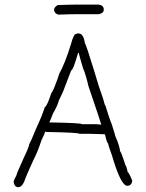

<svg xmlns="http://www.w3.org/2000/svg" viewBox="-20 -817 626 822"><path d="M314 -673.8H315.9Q337.4 -673.8 343.3 -632.8Q348.6 -627 386.2 -503.9Q399.9 -454.1 421.4 -394.5Q428.7 -365.2 431.2 -365.2Q450.7 -301.8 458.5 -285.2Q458.5 -284.2 472.2 -240.2Q472.2 -235.4 481.9 -214.8Q493.7 -183.1 493.7 -169.9Q498 -169.9 517.1 -109.4Q521.5 -106 526.9 -80.1Q531.7 -79.1 546.4 -43Q543 -21.5 524.9 -21.5Q497.1 -21.5 458.5 -154.3Q444.8 -190.4 442.9 -203.1Q438 -203.1 429.2 -242.2Q387.2 -244.1 366.7 -244.1H319.8Q319.8 -249.5 179.2 -252Q175.3 -253.9 173.3 -253.9Q173.3 -248.5 157.7 -216.8Q140.1 -163.6 122.6 -130.9Q91.3 -62.5 83.5 -39.1Q72.8 -15.6 58.1 -15.6Q42.5 -15.6 38.6 -37.1V-39.1Q38.6 -44.9 50.3 -66.4Q50.3 -72.3 81.5 -140.6Q105 -189.5 105 -199.2Q109.9 -206.5 134.3 -265.6Q162.1 -325.7 171.4 -357.4Q182.6 -364.7 198.7 -416Q209.5 -432.1 220.2 -462.9Q223.6 -468.8 233.9 -502Q257.8 -543.5 284.7 -630.9Q295.4 -671.9 306.2 -671.9Q309.6 -673.8 314 -673.8ZM314 -589.8Q293 -515.6 284.7 -515.6L253.4 -433.6Q253.4 -430.2 231.9 -386.7Q226.6 -365.2 206.5 -330.1Q194.8 -298.8 190.9 -293Q331.5 -290.5 331.5 -285.2H394L413.6 -283.2Q413.6 -287.1 358.9 -447.3Q347.2 -498.5 335.4 -525.4Q317.9 -583 317.9 -589.8ZM314.9 -797.4H402.8Q424.3 -793.9 424.3 -775.9Q424.3 -760.3 402.8 -756.3H318.8Q283.2 -756.3 229 -754.4Q211.4 -760.7 211.4 -775.9Q211.4 -785.6 227.1 -795.4Q286.6 -797.4 314.9 -797.4Z"/></svg>

Font: CEF Fonts CJK
Style: Regular
Weight: 400
Designer: PartyBoss (派对大魔王)
Version: Release 2.25